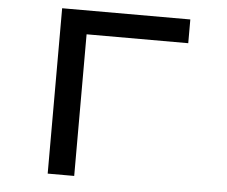

<svg xmlns="http://www.w3.org/2000/svg" viewBox="-55 -849 1110 937"><g transform="rotate(5 500.0 -380.0)"><path d="M211.9 -785.2H839.8V-668.9H341.8V24.9H211.9Z"/></g></svg>

Font: FORM UDPGothic
Style: Bold
Weight: 700
Foundry: Pronama LLC
Version: Version 1.051